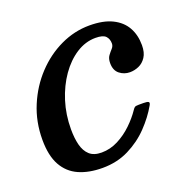

<svg xmlns="http://www.w3.org/2000/svg" viewBox="-102 -637 764 753"><g transform="rotate(-20 280.5 -260.5)"><path d="M512.5 -388.5Q512.5 -431 494.5 -463Q476.5 -495 439.5 -513.2Q402.5 -531.5 344.5 -531.5Q282 -531.5 223.8 -504Q165.5 -476.5 119.2 -427.2Q73 -378 45.8 -313Q18.5 -248 18.5 -173Q18.5 -106.5 41 -66Q63.5 -25.5 105 -7Q146.5 11.5 203.5 11.5Q264 11.5 313.2 -13Q362.5 -37.5 399.5 -76Q436.5 -114.5 460 -156Q466 -166.5 460.8 -169.8Q455.5 -173 440.5 -173H420Q408 -173 404 -170.2Q400 -167.5 395.5 -160.5Q377 -133 349.8 -106.8Q322.5 -80.5 289.5 -63.5Q256.5 -46.5 220.5 -46.5Q188 -46.5 170.2 -62.8Q152.5 -79 145.2 -107.5Q138 -136 138 -173Q138 -234 155.2 -288.8Q172.5 -343.5 202.2 -386Q232 -428.5 270.2 -453Q308.5 -477.5 350.5 -477.5Q381.5 -477.5 392.8 -465.8Q404 -454 404 -435Q404 -424 395.8 -415Q387.5 -406 379.2 -394.8Q371 -383.5 371 -364.5Q371 -334 389.8 -319.2Q408.5 -304.5 432.5 -304.5Q451.5 -304.5 469.8 -312.5Q488 -320.5 500.2 -339Q512.5 -357.5 512.5 -388.5Z"/></g></svg>

Font: Besley Medium
Style: Italic
Weight: 500
Italic angle: -13°
Designer: Owen Earl
Foundry: indestructible type*
Version: Version 2.001